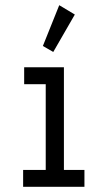

<svg xmlns="http://www.w3.org/2000/svg" viewBox="-20 -719 415 739"><path d="M69 0V-65H156V-395H73V-460H226V-65H305V0ZM185 -519 145 -542 208 -699 268 -663Z"/></svg>

Font: Inconsolata Condensed Medium
Style: Regular
Weight: 500
Width: 3
Monospace: yes
Designer: Raph Levien, Cyreal, Brenton Simpson
Foundry: Raph Levien, Cyreal, Google
Version: Version 3.100; ttfautohint (v1.8.4.7-5d5b)